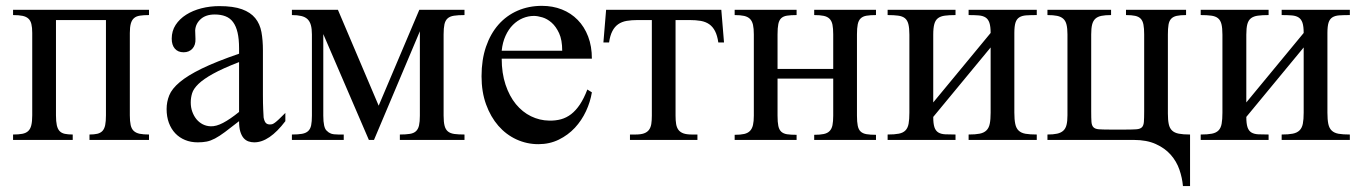

<svg xmlns="http://www.w3.org/2000/svg" viewBox="-20 -481 4675 660"><path d="M287.6 0V-18.6Q303.7 -18.6 314.7 -21.2Q325.7 -23.9 332.3 -31Q338.9 -38.1 341.6 -51Q344.2 -64 344.2 -84.5V-412.1H172.4V-84.5Q172.4 -63.5 175.3 -50.5Q178.2 -37.6 184.8 -30.5Q191.4 -23.4 202.6 -21Q213.9 -18.6 230 -18.6V0H24.9V-18.6Q43.9 -18.6 56.6 -21Q69.3 -23.4 76.9 -30.5Q84.5 -37.6 87.6 -50.5Q90.8 -63.5 90.8 -84.5V-367.7Q90.8 -386.2 87.9 -398.2Q85 -410.2 77.6 -417Q70.3 -423.8 57.6 -426.5Q44.9 -429.2 24.9 -429.2V-447.3H492.2V-429.2Q473.6 -429.2 460.9 -427.2Q448.2 -425.3 440.7 -418.7Q433.1 -412.1 429.7 -399.9Q426.3 -387.7 426.3 -367.7V-84.5Q426.3 -64 429.2 -51Q432.1 -38.1 439.7 -31Q447.3 -23.9 460 -21.2Q472.7 -18.6 492.2 -18.6V0Z M801.8 -267.6Q745.1 -245.6 712.2 -227.3Q679.2 -209 662.1 -192.4Q645 -175.8 640.4 -160.4Q635.7 -145 635.7 -128.9Q635.7 -111.3 641.1 -96.7Q646.5 -82 655.5 -71Q664.6 -60.1 677 -53.7Q689.5 -47.4 703.6 -46.9Q722.7 -45.9 746.8 -58.6Q771 -71.3 801.8 -96.2ZM960.9 -64.5Q905.8 8.3 854 8.3Q843.3 8.3 833.7 4.9Q824.2 1.5 817.1 -6.8Q810.1 -15.1 805.9 -29.1Q801.8 -43 801.8 -64.5Q772.5 -41.5 753.2 -27.1Q733.9 -12.7 719 -4.9Q704.1 2.9 690.7 5.6Q677.2 8.3 659.7 8.3Q635.7 8.3 616.2 0.2Q596.7 -7.8 582.5 -22.7Q568.4 -37.6 560.5 -58.8Q552.7 -80.1 552.7 -106Q552.7 -130.9 561.8 -153.3Q570.8 -175.8 597.7 -198.5Q624.5 -221.2 673.3 -245.1Q722.2 -269 801.8 -296.4V-314.9Q801.8 -347.2 796.6 -369.1Q791.5 -391.1 781.2 -405Q771 -418.9 755.1 -425Q739.3 -431.2 718.3 -431.2Q687.5 -431.2 669.9 -415.3Q652.3 -399.4 650.9 -376.5L651.9 -347.2Q652.8 -326.2 641.4 -313.7Q629.9 -301.3 611.3 -301.3Q591.8 -301.3 581.1 -313.7Q570.3 -326.2 570.3 -348.1Q570.3 -374.5 583.7 -395.3Q597.2 -416 619.9 -430.4Q642.6 -444.8 672.1 -452.4Q701.7 -460 733.9 -460Q782.2 -460 811.8 -449.2Q841.3 -438.5 857.4 -418.7Q873.5 -398.9 878.7 -370.8Q883.8 -342.8 883.8 -307.6V-155.3Q883.8 -124 884.8 -104Q885.7 -84 886.2 -77.1Q888.7 -64 893.6 -58.6Q898.4 -53.2 907.7 -53.2Q912.1 -53.2 915.8 -54.2Q919.4 -55.2 925 -59.3Q930.7 -63.5 939 -71.3Q947.3 -79.1 960.9 -92.8Z M1354.5 0V-18.6Q1375.5 -18.6 1388.9 -20.8Q1402.3 -22.9 1409.9 -30Q1417.5 -37.1 1420.4 -49.8Q1423.3 -62.5 1423.3 -83.5V-373.5L1265.6 0H1248L1091.3 -363.8V-83.5Q1091.3 -42 1103 -31.7Q1109.4 -24.9 1117.9 -21.7Q1126.5 -18.6 1143.1 -18.6H1161.6V0H983.4V-18.6Q1004.9 -18.6 1018.3 -21Q1031.7 -23.4 1039.3 -30.5Q1046.9 -37.6 1049.6 -50.3Q1052.2 -63 1052.2 -83.5V-362.8Q1052.2 -381.8 1048.6 -394.8Q1044.9 -407.7 1036.9 -415.3Q1028.8 -422.9 1015.6 -426Q1002.4 -429.2 983.4 -429.2V-447.3H1141.6L1281.7 -117.7L1421.4 -447.3H1576.7V-429.2Q1554.7 -429.2 1540.5 -427Q1526.4 -424.8 1518.6 -417.7Q1510.7 -410.6 1507.8 -397.5Q1504.9 -384.3 1504.9 -362.8V-83.5Q1504.9 -61.5 1508.3 -48.6Q1511.7 -35.6 1519.8 -29.1Q1527.8 -22.5 1541.7 -20.5Q1555.7 -18.6 1576.7 -18.6V0Z M1912.6 -306.6Q1912.6 -343.8 1901.9 -366.9Q1891.1 -390.1 1876 -403.3Q1860.8 -416.5 1844.2 -421.4Q1827.6 -426.3 1815.4 -426.3Q1795.9 -426.3 1777.1 -418.5Q1758.3 -410.6 1743.2 -395.5Q1728 -380.4 1717.8 -357.9Q1707.5 -335.4 1704.6 -306.6ZM2014.6 -163.6Q2009.3 -130.9 1994.4 -98.9Q1979.5 -66.9 1956.1 -41.7Q1932.6 -16.6 1900.9 -1Q1869.1 14.6 1830.6 14.6Q1791 14.6 1755.4 -1.7Q1719.7 -18.1 1693.1 -48.6Q1666.5 -79.1 1650.9 -122.1Q1635.3 -165 1635.3 -218.8Q1635.3 -275.4 1650.6 -320.3Q1666 -365.2 1693.6 -396.5Q1721.2 -427.7 1759.3 -444.3Q1797.4 -460.9 1842.8 -460.9Q1879.9 -460.9 1911.4 -448.5Q1942.9 -436 1965.8 -412.6Q1988.8 -389.2 2001.7 -355.5Q2014.6 -321.8 2014.6 -279.3H1704.6Q1704.6 -229.5 1717.8 -189.9Q1731 -150.4 1753.4 -123Q1775.9 -95.7 1805.4 -81.3Q1835 -66.9 1867.7 -66.4Q1889.6 -65.9 1908.4 -71Q1927.2 -76.2 1943.4 -88.6Q1959.5 -101.1 1973.4 -121.8Q1987.3 -142.6 1999 -173.3Z M2449.2 -335Q2445.8 -358.9 2438 -374Q2430.2 -389.2 2418 -397.7Q2405.8 -406.2 2388.9 -409.2Q2372.1 -412.1 2350.1 -412.1H2302.2V-83.5Q2302.2 -66.9 2304.2 -54.7Q2306.2 -42.5 2312.3 -34.4Q2318.4 -26.4 2329.3 -22.5Q2340.3 -18.6 2358.4 -18.6H2377.4V0H2145.5V-18.6H2164.6Q2182.6 -18.6 2193.6 -22.5Q2204.6 -26.4 2210.7 -34.4Q2216.8 -42.5 2218.8 -54.7Q2220.7 -66.9 2220.7 -83.5V-412.1H2172.4Q2150.9 -412.1 2134 -409.2Q2117.2 -406.2 2105 -397.7Q2092.8 -389.2 2085 -374Q2077.1 -358.9 2073.7 -335H2054.2L2063.5 -447.3H2459.5L2468.8 -335Z M2778.8 0V-17.6Q2798.8 -17.6 2811.5 -20.3Q2824.2 -22.9 2831.5 -30.3Q2838.9 -37.6 2841.6 -50.5Q2844.2 -63.5 2844.2 -83.5V-210.9H2652.8V-83.5Q2652.8 -61 2655.5 -48.1Q2658.2 -35.2 2665.5 -28.3Q2672.9 -21.5 2685.5 -19.5Q2698.2 -17.6 2718.3 -17.6V0H2505.4V-17.6Q2525.4 -17.6 2538.1 -20.5Q2550.8 -23.4 2558.1 -31Q2565.4 -38.6 2568.4 -51.3Q2571.3 -64 2571.3 -83.5V-362.8Q2571.3 -382.8 2568.4 -395.8Q2565.4 -408.7 2558.1 -416Q2550.8 -423.3 2538.1 -426.3Q2525.4 -429.2 2505.4 -429.2V-447.3H2718.3V-429.2Q2698.2 -429.2 2685.5 -427.2Q2672.9 -425.3 2665.5 -418.5Q2658.2 -411.6 2655.5 -398.4Q2652.8 -385.3 2652.8 -362.8V-244.1H2844.2V-362.8Q2844.2 -383.3 2841.6 -396.2Q2838.9 -409.2 2831.5 -416.5Q2824.2 -423.8 2811.5 -426.5Q2798.8 -429.2 2778.8 -429.2V-447.3H2991.2V-429.2Q2971.2 -429.2 2958.5 -427Q2945.8 -424.8 2938.5 -417.7Q2931.2 -410.6 2928.5 -397.5Q2925.8 -384.3 2925.8 -362.8V-83.5Q2925.8 -62 2928.5 -48.8Q2931.2 -35.6 2938.5 -28.8Q2945.8 -22 2958.5 -19.8Q2971.2 -17.6 2991.2 -17.6V0Z M3309.6 0V-18.6Q3333 -18.6 3347.7 -21.5Q3362.3 -24.4 3370.8 -32.7Q3379.4 -41 3382.3 -55.7Q3385.3 -70.3 3385.3 -93.8V-317.9L3188 -79.1Q3188 -56.2 3192.1 -43.7Q3196.3 -31.2 3205.6 -25.6Q3214.8 -20 3229.5 -19.3Q3244.1 -18.6 3264.6 -18.6V0H3031.2V-18.6Q3055.2 -18.6 3069.8 -21.5Q3084.5 -24.4 3092.5 -32.7Q3100.6 -41 3103.3 -55.7Q3106 -70.3 3106 -93.8V-361.8Q3106 -384.8 3102.5 -398.2Q3099.1 -411.6 3090.6 -418.5Q3082 -425.3 3067.6 -427.2Q3053.2 -429.2 3031.2 -429.2V-447.3H3264.6V-429.2Q3242.7 -429.2 3228 -427.2Q3213.4 -425.3 3204.3 -418.5Q3195.3 -411.6 3191.7 -398.2Q3188 -384.8 3188 -361.8V-128.9L3385.3 -367.7Q3385.3 -390.1 3381.1 -402.6Q3377 -415 3367.9 -420.9Q3358.9 -426.8 3344.5 -428Q3330.1 -429.2 3309.6 -429.2V-447.3H3543.9V-429.2Q3522.5 -429.2 3507.8 -428.2Q3493.2 -427.2 3483.9 -421.4Q3474.6 -415.5 3470.7 -403.1Q3466.8 -390.6 3466.8 -367.7V-93.8Q3466.8 -69.8 3470 -54.9Q3473.1 -40 3481.7 -32Q3490.2 -23.9 3505.1 -21.2Q3520 -18.6 3543.9 -18.6V0Z M4046.4 158.7Q4043.9 130.4 4034.2 102.1Q4024.4 73.7 4004.4 51Q3984.4 28.3 3953.1 14.2Q3921.9 0 3877.4 0H3580.6V-18.6Q3600.6 -18.6 3613.8 -21.5Q3627 -24.4 3635 -31.7Q3643.1 -39.1 3646.2 -51.8Q3649.4 -64.5 3649.4 -84.5V-362.8Q3649.4 -383.3 3646.2 -396.2Q3643.1 -409.2 3635 -416.5Q3627 -423.8 3613.8 -426.5Q3600.6 -429.2 3580.6 -429.2V-447.3H3799.3V-429.2Q3779.3 -429.2 3766.1 -426.5Q3752.9 -423.8 3745.1 -416.5Q3737.3 -409.2 3734.1 -396.2Q3731 -383.3 3731 -362.8V-98.1Q3731 -74.7 3731.9 -62Q3732.9 -49.3 3738.8 -43.5Q3744.6 -37.6 3757.3 -36.6Q3770 -35.6 3793.5 -35.6H3850.6Q3874 -35.6 3886.7 -36.6Q3899.4 -37.6 3905.3 -43.5Q3911.1 -49.3 3912.1 -62Q3913.1 -74.7 3913.1 -98.1V-362.8Q3913.1 -383.3 3910.6 -396.2Q3908.2 -409.2 3901.4 -416.5Q3894.5 -423.8 3882.3 -426.5Q3870.1 -429.2 3850.6 -429.2V-447.3H4057.1V-429.2Q4037.1 -429.2 4024.9 -426.5Q4012.7 -423.8 4005.9 -416.5Q3999 -409.2 3996.8 -396.2Q3994.6 -383.3 3994.6 -362.8V-90.8Q3994.6 -68.4 3997.6 -54.4Q4000.5 -40.5 4008.8 -32.5Q4017.1 -24.4 4032 -21.5Q4046.9 -18.6 4070.8 -18.6V158.7Z M4385.7 0V-18.6Q4409.2 -18.6 4423.8 -21.5Q4438.5 -24.4 4447 -32.7Q4455.6 -41 4458.5 -55.7Q4461.4 -70.3 4461.4 -93.8V-317.9L4264.2 -79.1Q4264.2 -56.2 4268.3 -43.7Q4272.5 -31.2 4281.7 -25.6Q4291 -20 4305.7 -19.3Q4320.3 -18.6 4340.8 -18.6V0H4107.4V-18.6Q4131.3 -18.6 4146 -21.5Q4160.6 -24.4 4168.7 -32.7Q4176.8 -41 4179.4 -55.7Q4182.1 -70.3 4182.1 -93.8V-361.8Q4182.1 -384.8 4178.7 -398.2Q4175.3 -411.6 4166.7 -418.5Q4158.2 -425.3 4143.8 -427.2Q4129.4 -429.2 4107.4 -429.2V-447.3H4340.8V-429.2Q4318.8 -429.2 4304.2 -427.2Q4289.6 -425.3 4280.5 -418.5Q4271.5 -411.6 4267.8 -398.2Q4264.2 -384.8 4264.2 -361.8V-128.9L4461.4 -367.7Q4461.4 -390.1 4457.3 -402.6Q4453.1 -415 4444.1 -420.9Q4435.1 -426.8 4420.7 -428Q4406.2 -429.2 4385.7 -429.2V-447.3H4620.1V-429.2Q4598.6 -429.2 4584 -428.2Q4569.3 -427.2 4560.1 -421.4Q4550.8 -415.5 4546.9 -403.1Q4543 -390.6 4543 -367.7V-93.8Q4543 -69.8 4546.1 -54.9Q4549.3 -40 4557.9 -32Q4566.4 -23.9 4581.3 -21.2Q4596.2 -18.6 4620.1 -18.6V0Z"/></svg>

Font: Doulos SIL CyrE
Style: Regular
Weight: 400
Designer: Walt Agee, Victor Gaultney, Peter Martin, Debbi Hosken, Becca Hirsbrunner
Foundry: SIL International
Version: Version 5.000